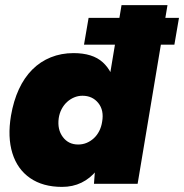

<svg xmlns="http://www.w3.org/2000/svg" viewBox="-20 -720 721 752"><path d="M309 -545 327 -650H681L663 -545ZM348 0 355 -93 456 -700H636L519 0ZM223 12Q148 12 98 -22.5Q48 -57 28.5 -120Q9 -183 23 -267Q33 -325 54 -370.5Q75 -416 106.5 -447.5Q138 -479 179 -495.5Q220 -512 268 -512Q343 -512 382.5 -476Q422 -440 432.5 -377.5Q443 -315 429 -233Q419 -175 401.5 -129.5Q384 -84 358.5 -52.5Q333 -21 299 -4.5Q265 12 223 12ZM286 -154Q304 -154 319.5 -160.5Q335 -167 347.5 -178.5Q360 -190 368.5 -206.5Q377 -223 380 -243Q388 -288 365 -316.5Q342 -345 303 -345Q286 -345 270.5 -338.5Q255 -332 242.5 -320.5Q230 -309 221.5 -293Q213 -277 210 -257Q204 -213 226 -183.5Q248 -154 286 -154Z"/></svg>

Font: Figtree Light Black
Style: Italic
Weight: 900
Italic angle: -9.5°
Version: Version 2.000